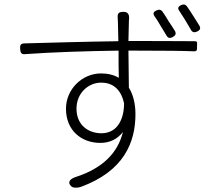

<svg xmlns="http://www.w3.org/2000/svg" viewBox="-20 -819 1020 876"><path d="M750 -721C740 -738 730 -754 720 -768C713 -776 705 -776 695 -772C681 -766 676 -758 685 -745C694 -733 703 -718 711 -704C721 -688 730 -673 739 -658C746 -645 755 -643 768 -650C781 -657 785 -665 778 -678C769 -692 760 -707 750 -721ZM862 -746C852 -762 842 -777 833 -790C826 -799 818 -801 807 -796C792 -789 789 -781 799 -768C807 -756 815 -743 824 -729C833 -714 842 -699 850 -685C856 -672 866 -669 879 -675C893 -681 897 -690 889 -703C880 -717 871 -732 862 -746ZM363 -409C384 -430 412 -442 442 -442C491 -442 532 -415 546 -347C546 -305 536 -271 518 -247C501 -224 475 -211 443 -211C380 -211 329 -251 329 -323C329 -358 342 -388 363 -409ZM521 -526 522 -464C500 -477 473 -484 441 -484C355 -484 281 -412 281 -323C281 -224 351 -167 438 -167C479 -167 515 -183 541 -217C517 -120 447 -51 327 -12C301 -4 285 12 305 31C315 40 335 38 348 34C545 -38 598 -169 598 -298C598 -345 588 -387 568 -419L567 -503L566 -588H602C733 -588 813 -587 864 -585C880 -584 879 -592 879 -608C879 -624 883 -631 867 -631C819 -631 722 -632 602 -632H566L568 -717C568 -720 568 -727 569 -734C570 -754 563 -765 543 -765C522 -765 515 -758 517 -737C517 -730 518 -723 518 -717L520 -631C373 -629 197 -624 90 -621C73 -620 71 -612 72 -595C73 -578 78 -570 95 -572C216 -581 380 -586 521 -588Z"/></svg>

Font: GenSenRounded2 TW L
Style: Regular
Weight: 300
Version: Version 2.100;PS 2.1;hotconv 16.6.51;makeotf.lib2.5.65220 DE